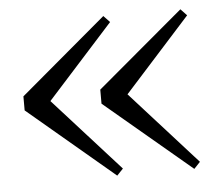

<svg xmlns="http://www.w3.org/2000/svg" viewBox="-40 -543 620 538"><g transform="rotate(-5 270.0 -274.5)"><path d="M269 -50.1 26.4 -254.8V-294.3L269 -499L286.5 -480.6L81.4 -253.3V-295.8L286.5 -68.5ZM485.8 -50.1 242.6 -254.8V-294.3L485.8 -499L503.2 -480.6L298.3 -253.3V-295.8L503.2 -68.5Z"/></g></svg>

Font: Noto Serif KR
Style: Regular
Weight: 200
Designer: Ryoko NISHIZUKA 西塚涼子 (kana & ideographs); Frank Grießhammer (Latin, Greek & Cyrillic); Wenlong ZHANG 张文龙 (bopomofo); San
Foundry: Adobe
Version: Version 2.001;hotconv 1.1.0;makeotfexe 2.6.0